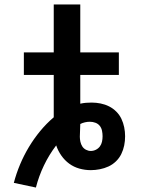

<svg xmlns="http://www.w3.org/2000/svg" viewBox="-20 -755 640 861"><path d="M141 86 42 65Q53 23 70 -17.5Q87 -58 109.5 -95.5Q132 -133 160 -167Q188 -201 221 -229V-419H87V-520H221V-735H340V-520H513V-419H340V-290Q353 -293 365.5 -294Q378 -295 391 -295Q411 -295 431 -291Q451 -287 469 -278Q487 -269 501.5 -254.5Q516 -240 524.5 -222Q533 -204 537 -184Q541 -164 541 -144Q541 -123 537 -103Q533 -83 524 -64.5Q515 -46 500 -31.5Q485 -17 466.5 -8.5Q448 0 427.5 4Q407 8 387 8Q361 8 336 1Q311 -6 290.5 -21Q270 -36 255 -57.5Q240 -79 232 -103Q200 -61 177 -13Q154 35 141 86ZM387 -78Q399 -78 410 -83.5Q421 -89 428 -98.5Q435 -108 437.5 -120Q440 -132 440 -144Q440 -156 437.5 -168.5Q435 -181 427.5 -190.5Q420 -200 408 -204.5Q396 -209 383 -209Q372 -209 361 -206.5Q350 -204 340 -199Q340 -185 339 -170.5Q338 -156 338 -142Q338 -131 340.5 -119.5Q343 -108 349 -98.5Q355 -89 365.5 -83.5Q376 -78 387 -78Z"/></svg>

Font: Iosevka Plex Etoile
Style: Bold
Weight: 700
Designer: Belleve Invis
Foundry: Belleve Invis
Version: Version 25.1.1; ttfautohint (v1.8.4)